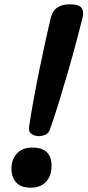

<svg xmlns="http://www.w3.org/2000/svg" viewBox="-20 -865 406 890"><path d="M160 -234Q141 -234 126 -244Q111 -254 115 -279Q124 -339 136.5 -407Q149 -475 163 -543.5Q177 -612 190.5 -673.5Q204 -735 215 -781Q223 -815 245.5 -830Q268 -845 302 -845Q346 -845 358 -828.5Q370 -812 363 -784Q351 -736 334 -672Q317 -608 296.5 -537Q276 -466 254.5 -396Q233 -326 212 -266Q205 -247 190.5 -240.5Q176 -234 160 -234ZM122 5Q76 5 54.5 -20Q33 -45 33 -82Q33 -126 58.5 -153.5Q84 -181 130 -181Q219 -181 219 -96Q219 -50 193.5 -22.5Q168 5 122 5Z"/></svg>

Font: Pacifico
Style: Regular
Weight: 400
Designer: Vernon Adams
Foundry: Vernon Adams
Version: Version 3.010; ttfautohint (v1.8.4.7-5d5b)